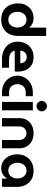

<svg xmlns="http://www.w3.org/2000/svg" viewBox="1168 -1952 795 3172"><g transform="rotate(90 1566.0 -365.5)"><path d="M304 12Q240 12 189.5 -8.5Q139 -29 105 -66.5Q71 -104 53 -154.5Q35 -205 35 -265Q35 -341 65.5 -398.5Q96 -456 151.5 -489Q207 -522 281 -522Q313 -522 342.5 -513Q372 -504 396 -487Q420 -470 435 -447H436V-730H573V-265Q573 -181 540 -118.5Q507 -56 447 -22Q387 12 304 12ZM304 -105Q345 -105 374 -125Q403 -145 418.5 -179Q434 -213 434 -255Q434 -297 418.5 -331Q403 -365 374 -385Q345 -405 304 -405Q264 -405 234.5 -385Q205 -365 189.5 -331Q174 -297 174 -255Q174 -213 189.5 -179Q205 -145 234.5 -125Q264 -105 304 -105Z M955 0Q868 0 803.5 -33.5Q739 -67 703.5 -125Q668 -183 668 -255Q668 -336 701 -396Q734 -456 791 -489Q848 -522 920 -522Q1006 -522 1059.5 -486Q1113 -450 1138 -389.5Q1163 -329 1163 -255Q1163 -245 1162 -231.5Q1161 -218 1159 -211H814Q822 -180 841.5 -159Q861 -138 890.5 -127.5Q920 -117 957 -117H1099V0ZM813 -303H1026Q1024 -322 1019 -338.5Q1014 -355 1005 -368Q996 -381 984 -390Q972 -399 956 -404Q940 -409 921 -409Q896 -409 876.5 -400Q857 -391 844 -376Q831 -361 823.5 -342Q816 -323 813 -303Z M1505 0Q1426 0 1364 -34Q1302 -68 1266 -125.5Q1230 -183 1230 -255Q1230 -327 1266 -384.5Q1302 -442 1364 -476Q1426 -510 1505 -510H1569V-393H1505Q1463 -393 1432.5 -375Q1402 -357 1385.5 -325.5Q1369 -294 1369 -255Q1369 -216 1385.5 -184.5Q1402 -153 1432.5 -135Q1463 -117 1505 -117H1569V0Z M1664 0V-510H1802V0ZM1733 -571Q1698 -571 1672.5 -596.5Q1647 -622 1647 -657Q1647 -692 1672.5 -717.5Q1698 -743 1733 -743Q1768 -743 1793.5 -717.5Q1819 -692 1819 -657Q1819 -622 1793.5 -596.5Q1768 -571 1733 -571Z M1931 0V-293Q1931 -356 1960.5 -408Q1990 -460 2046 -491Q2102 -522 2180 -522Q2259 -522 2314.5 -491Q2370 -460 2399.5 -408Q2429 -356 2429 -293V0H2292V-293Q2292 -324 2277 -349.5Q2262 -375 2236.5 -390Q2211 -405 2180 -405Q2149 -405 2123.5 -390Q2098 -375 2083 -349.5Q2068 -324 2068 -293V0Z M2760 12Q2690 12 2638 -24Q2586 -60 2557.5 -120.5Q2529 -181 2529 -254Q2529 -329 2561.5 -390Q2594 -451 2655 -486.5Q2716 -522 2801 -522Q2887 -522 2946 -486Q3005 -450 3036 -389Q3067 -328 3067 -254V0H2930V-85H2928Q2913 -58 2890.5 -36Q2868 -14 2836 -1Q2804 12 2760 12ZM2799 -105Q2839 -105 2868 -125Q2897 -145 2912.5 -179.5Q2928 -214 2928 -256Q2928 -298 2912.5 -331.5Q2897 -365 2868 -385Q2839 -405 2799 -405Q2758 -405 2728.5 -385Q2699 -365 2683.5 -331.5Q2668 -298 2668 -256Q2668 -214 2683.5 -179.5Q2699 -145 2728.5 -125Q2758 -105 2799 -105Z"/></g></svg>

Font: MuseoModerno Thin SemiBold
Style: Regular
Weight: 600
Version: Version 1.003